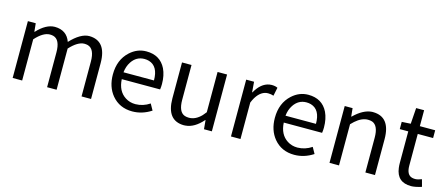

<svg xmlns="http://www.w3.org/2000/svg" viewBox="-48 -1227 4110 1772"><g transform="rotate(15 2007.5 -341.0)"><path d="M91.8 0V-543H167L174.8 -463.9H177.7Q262.7 -555.7 346.7 -556.6Q460.9 -555.7 497.1 -453.1Q592.8 -555.7 675.8 -556.6Q839.8 -554.7 840.8 -343.8V0H750V-332Q750 -454.1 682.6 -472.7Q667 -476.6 649.4 -476.6Q586.9 -475.6 511.7 -393.6V0H420.9V-332Q420.9 -454.1 353.5 -472.7Q337.9 -476.6 320.3 -476.6Q255.9 -475.6 182.6 -393.6V0Z M1236.3 12.7Q1114.3 12.7 1041 -75.2Q976.6 -153.3 976.6 -271.5Q976.6 -412.1 1066.4 -494.1Q1134.8 -556.6 1221.7 -556.6Q1353.5 -556.6 1408.2 -446.3Q1437.5 -384.8 1437.5 -301.8Q1437.5 -275.4 1433.6 -250H1067.4Q1073.2 -136.7 1151.4 -86.9Q1193.4 -59.6 1248 -59.6Q1321.3 -60.5 1383.8 -102.5L1417 -43Q1331.1 12.7 1236.3 12.7ZM1066.4 -315.4H1357.4Q1357.4 -451.2 1265.6 -478.5Q1245.1 -484.4 1222.7 -484.4Q1145.5 -484.4 1100.6 -416Q1072.3 -373 1066.4 -315.4Z M1729.5 12.7Q1565.4 10.7 1564.5 -199.2V-543H1655.3V-210Q1655.3 -93.8 1717.8 -72.3Q1735.4 -66.4 1757.8 -66.4Q1820.3 -66.4 1875 -123Q1888.7 -138.7 1904.3 -158.2V-543H1995.1V0H1919.9L1912.1 -85H1909.2Q1831.1 4.9 1746.1 11.7Q1737.3 12.7 1729.5 12.7Z M2177.7 0V-543H2252.9L2260.7 -444.3H2263.7Q2317.4 -541 2396.5 -554.7Q2407.2 -556.6 2418 -556.6Q2454.1 -556.6 2475.6 -544.9L2459 -464.8Q2435.5 -473.6 2406.2 -473.6Q2339.8 -473.6 2292 -396.5Q2279.3 -375 2268.6 -348.6V0Z M2784.2 12.7Q2662.1 12.7 2588.9 -75.2Q2524.4 -153.3 2524.4 -271.5Q2524.4 -412.1 2614.3 -494.1Q2682.6 -556.6 2769.5 -556.6Q2901.4 -556.6 2956.1 -446.3Q2985.4 -384.8 2985.4 -301.8Q2985.4 -275.4 2981.4 -250H2615.2Q2621.1 -136.7 2699.2 -86.9Q2741.2 -59.6 2795.9 -59.6Q2869.1 -60.5 2931.6 -102.5L2964.8 -43Q2878.9 12.7 2784.2 12.7ZM2614.3 -315.4H2905.3Q2905.3 -451.2 2813.5 -478.5Q2793 -484.4 2770.5 -484.4Q2693.4 -484.4 2648.4 -416Q2620.1 -373 2614.3 -315.4Z M3119.1 0V-543H3194.3L3202.1 -464.8H3205.1Q3293.9 -551.8 3377 -556.6Q3382.8 -556.6 3387.7 -556.6Q3552.7 -554.7 3553.7 -343.8V0H3461.9V-332Q3461.9 -448.2 3400.4 -470.7Q3381.8 -476.6 3359.4 -476.6Q3300.8 -476.6 3240.2 -422.9Q3226.6 -410.2 3210 -393.6V0Z M3900.4 12.7Q3765.6 12.7 3749 -121.1Q3746.1 -143.6 3746.1 -168V-468.8H3665V-538.1L3750 -543L3760.7 -695.3H3836.9V-543H3983.4V-468.8H3836.9V-166Q3836.9 -76.2 3893.6 -63.5Q3906.2 -60.5 3920.9 -60.5Q3945.3 -60.5 3982.4 -75.2L4001 -6.8Q3938.5 12.7 3900.4 12.7Z"/></g></svg>

Font: Taipei Sans TC Beta
Style: Regular
Weight: 400
Designer: JT Foundry
Foundry: JT Foundry
Version: Version 1.000